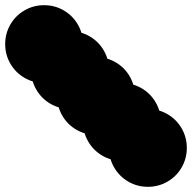

<svg xmlns="http://www.w3.org/2000/svg" viewBox="-70 -620 740 740"><path d="M-50 -450Q-50 -491 -30 -525.5Q-10 -560 24.5 -580Q59 -600 100 -600Q141 -600 175.5 -580Q210 -560 230 -525.5Q250 -491 250 -450Q250 -409 230 -374.5Q210 -340 175.5 -320Q141 -300 100 -300Q59 -300 24.5 -320Q-10 -340 -30 -374.5Q-50 -409 -50 -450ZM50 -350Q50 -391 70 -425.5Q90 -460 124.5 -480Q159 -500 200 -500Q241 -500 275.5 -480Q310 -460 330 -425.5Q350 -391 350 -350Q350 -309 330 -274.5Q310 -240 275.5 -220Q241 -200 200 -200Q159 -200 124.5 -220Q90 -240 70 -274.5Q50 -309 50 -350ZM150 -250Q150 -291 170 -325.5Q190 -360 224.5 -380Q259 -400 300 -400Q341 -400 375.5 -380Q410 -360 430 -325.5Q450 -291 450 -250Q450 -209 430 -174.5Q410 -140 375.5 -120Q341 -100 300 -100Q259 -100 224.5 -120Q190 -140 170 -174.5Q150 -209 150 -250ZM250 -150Q250 -191 270 -225.5Q290 -260 324.5 -280Q359 -300 400 -300Q441 -300 475.5 -280Q510 -260 530 -225.5Q550 -191 550 -150Q550 -109 530 -74.5Q510 -40 475.5 -20Q441 0 400 0Q359 0 324.5 -20Q290 -40 270 -74.5Q250 -109 250 -150ZM350 -50Q350 -91 370 -125.5Q390 -160 424.5 -180Q459 -200 500 -200Q541 -200 575.5 -180Q610 -160 630 -125.5Q650 -91 650 -50Q650 -9 630 25.5Q610 60 575.5 80Q541 100 500 100Q459 100 424.5 80Q390 60 370 25.5Q350 -9 350 -50Z"/></svg>

Font: TINY 5x3
Style: Regular
Weight: 400
Designer: Jack Halten Fahnestock
Foundry: Velvetyne Type Foundry
Version: Version 1.002